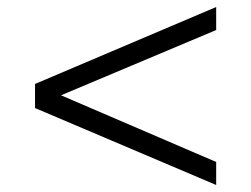

<svg xmlns="http://www.w3.org/2000/svg" viewBox="-20 -539 716 548"><path d="M597 -11 80 -230.6V-299.4L597 -519V-453.3L154.2 -267L597 -76.7Z"/></svg>

Font: Ancizar Serif Light
Style: Regular
Weight: 300
Designer: Cesar Puertas, Viviana Monsalve, Julian Moncada, Julian Prieto, Jose Castro, Felipe Aragon, Mariel Hernandez, Sara Alarc
Version: Version 8.100